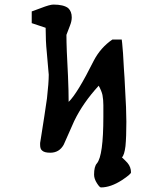

<svg xmlns="http://www.w3.org/2000/svg" viewBox="-20 -945 626 848"><path d="M558.6 -183.6Q558.6 -175.8 518.6 -149.4Q468.8 -117.2 425.8 -117.2Q419.9 -117.2 408.2 -135.7Q395.5 -155.3 395.5 -173.8Q395.5 -210 408.2 -223.6Q436.5 -257.8 436.5 -429.7Q436.5 -435.5 436.5 -442.4Q436.5 -448.2 436.5 -454.1Q436.5 -460.9 436.5 -467.8Q436.5 -473.6 436.5 -480.5Q436.5 -503.9 432.6 -525.4Q428.7 -543 416 -566.4Q346.7 -491.2 307.6 -410.2Q295.9 -382.8 284.2 -357.4Q272.5 -332 261.7 -306.6Q242.2 -270.5 202.1 -270.5Q176.8 -270.5 167 -279.3Q157.2 -286.1 157.2 -304.7Q157.2 -306.6 157.2 -308.6Q157.2 -311.5 157.2 -313.5Q159.2 -324.2 160.2 -332Q168.9 -386.7 175.8 -431.6Q182.6 -476.6 187.5 -510.7Q195.3 -580.1 195.3 -615.2Q195.3 -614.3 186.5 -715.8Q181.6 -762.7 181.6 -822.3Q161.1 -829.1 120.1 -842.8Q120.1 -855.5 120.1 -894.5Q124 -895.5 160.2 -909.2Q200.2 -924.8 215.8 -924.8Q260.7 -924.8 281.2 -909.2Q296.9 -894.5 296.9 -868.2Q296.9 -851.6 289.1 -832Q281.2 -809.6 273.4 -791Q273.4 -733.4 280.3 -609.4Q283.2 -541 283.2 -495.1Q321.3 -531.2 394.5 -677.7Q424.8 -735.4 476.6 -770.5Q490.2 -770.5 517.6 -770.5Q518.6 -769.5 523.4 -709Q525.4 -678.7 527.3 -640.6Q530.3 -602.5 532.2 -557.6Q538.1 -461.9 538.1 -407.2Q538.1 -340.8 534.2 -299.8Q529.3 -259.8 518.6 -250Q535.2 -234.4 543 -225.6Q558.6 -207 558.6 -183.6Q558.6 -183.6 558.6 -183.6Z"/></svg>

Font: Tolkien Dwarf Runes
Style: Regular
Weight: 400
Version: Regular